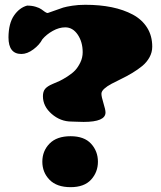

<svg xmlns="http://www.w3.org/2000/svg" viewBox="-20 -773 676 806"><path d="M15.6 -616.2Q16.1 -674.8 38.8 -707.8Q61.5 -740.7 93.8 -749.5Q113.8 -749.5 129.9 -744.6Q146 -739.7 153.8 -733.9Q161.6 -728 168.7 -723.1Q175.8 -718.3 180.2 -718.3Q189.9 -721.2 211.2 -729.2Q232.4 -737.3 245.4 -741.2Q258.3 -745.1 283.4 -749Q308.6 -752.9 337.9 -752.9Q398.9 -752.9 449 -742.7Q499 -732.4 537.6 -711.7Q576.2 -690.9 597.7 -656.7Q619.1 -622.6 619.1 -577.1Q619.1 -553.2 607.4 -532.2Q595.7 -511.2 576.9 -495.8Q558.1 -480.5 535.4 -466.8Q512.7 -453.1 489.7 -442.1Q466.8 -431.2 448 -421.1Q429.2 -411.1 417.5 -400.4Q405.8 -389.6 405.8 -379.4Q405.8 -367.2 414.3 -339.8Q422.9 -312.5 422.9 -300.8Q422.9 -261.2 331.1 -261.2Q318.8 -261.2 301.3 -262Q283.7 -262.7 280.3 -262.7Q233.9 -262.7 197 -294.7Q160.2 -326.7 160.2 -369.1Q160.2 -388.7 169.4 -399.9Q178.7 -411.1 200.7 -420.4Q218.3 -427.7 230.5 -433.3Q242.7 -439 262.7 -451.7Q282.7 -464.4 295.2 -477.5Q307.6 -490.7 317.4 -511Q327.1 -531.2 327.1 -553.7Q327.1 -596.7 306.4 -627.4Q285.6 -658.2 253.9 -658.2Q228 -658.2 201.4 -643.3Q174.8 -628.4 157.7 -607.9Q146 -585 120.1 -565.7Q94.2 -546.4 69.8 -546.4Q15.6 -546.4 15.6 -616.2ZM276.4 -201.2Q333.5 -201.2 362.3 -169.7Q391.1 -138.2 391.1 -94.2Q391.1 -50.3 362.3 -18.8Q333.5 12.7 276.4 12.7Q218.3 12.7 188 -18.3Q157.7 -49.3 157.7 -94.2Q157.7 -139.2 188 -170.2Q218.3 -201.2 276.4 -201.2Z"/></svg>

Font: Coustard Black
Style: Regular
Weight: 900
Foundry: vernon adams
Version: Version 1.001;